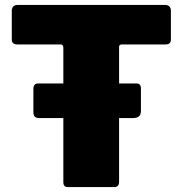

<svg xmlns="http://www.w3.org/2000/svg" viewBox="-20 -762 744 782"><path d="M554 -309Q554 -281 521 -281H142Q127 -281 121.5 -287Q116 -293 116 -306V-399Q116 -422 135 -422H536Q554 -422 554 -402ZM28 -719Q28 -729 34 -735.5Q40 -742 53 -742H651Q664 -742 670 -735.5Q676 -729 676 -719V-600Q676 -581 654 -581H477Q465 -581 465 -571V-22Q465 0 446 0H256Q238 0 238 -20V-567Q238 -581 227 -581H51Q28 -581 28 -600Z"/></svg>

Font: Libre Franklin Black
Style: Regular
Weight: 900
Designer: Pablo Impallari, Rodrigo Fuenzalida, Nhung Nguyen
Foundry: Impallari Type
Version: Version 3.000